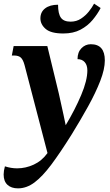

<svg xmlns="http://www.w3.org/2000/svg" viewBox="-43 -789 606 1055"><path d="M305 -605Q237 -605 208 -630Q179 -655 179 -688Q179 -723 205 -743Q231 -763 276 -763Q276 -714 291.5 -692Q307 -670 345 -670Q377 -670 402 -686.5Q427 -703 445 -725.5Q463 -748 474 -769L510 -745Q493 -712 466 -679.5Q439 -647 399.5 -626Q360 -605 305 -605ZM56 246Q19 246 -2 226.5Q-23 207 -23 170Q-23 150 -16 125Q18 136 51 136Q98 136 142.5 115.5Q187 95 218 52L92 -431Q84 -461 71.5 -472.5Q59 -484 34 -484H22L32 -536H217L280 -276Q285 -253 292 -221.5Q299 -190 306 -158Q313 -126 318 -101Q369 -186 403 -266.5Q437 -347 437 -402Q437 -431 422.5 -447.5Q408 -464 383 -464Q383 -502 404.5 -524Q426 -546 456 -546Q533 -546 533 -457Q533 -409 508 -344.5Q483 -280 441.5 -205Q400 -130 350 -49Q288 50 239 115.5Q190 181 146.5 213.5Q103 246 56 246Z"/></svg>

Font: Noto Serif SemiCondensed
Style: Bold Italic
Weight: 700
Width: 4
Italic angle: -12°
Designer: Monotype Design Team
Foundry: Monotype Imaging Inc.
Version: Version 2.014